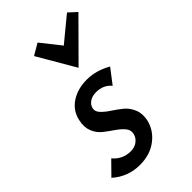

<svg xmlns="http://www.w3.org/2000/svg" viewBox="-219 -767 844 844"><g transform="rotate(-45 203.5 -344.5)"><path d="M237 -487 135 -662 188 -693 260 -602 373 -695 410 -661ZM126 6Q52 6 -3 -43L57 -104Q90 -65 140 -65Q165 -65 182 -78.5Q199 -92 203 -112Q207 -132 193 -148.5Q179 -165 157 -180Q135 -195 113 -212Q91 -229 79.5 -257Q68 -285 76 -321Q86 -370 127 -397.5Q168 -425 226 -425Q283 -425 339 -393L287 -325Q261 -357 215 -357Q191 -357 174.5 -345.5Q158 -334 155 -317Q151 -300 166 -284Q181 -268 204 -253Q227 -238 249 -220.5Q271 -203 283 -174Q295 -145 287 -109Q275 -59 232 -26.5Q189 6 126 6Z"/></g></svg>

Font: EauTestInfant Semibold
Style: Italic
Weight: 600
Italic angle: -12°
Designer: Christian Thalmann (Catharsis Fonts)
Version: Version 0.001;PS 000.001;hotconv 1.0.88;makeotf.lib2.5.64775